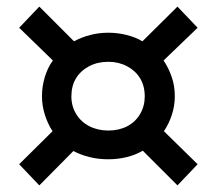

<svg xmlns="http://www.w3.org/2000/svg" viewBox="-20 -647 656 581"><path d="M99 -86 38 -150 139 -250Q124 -273 115.5 -300.5Q107 -328 107 -356Q107 -385 115.5 -413.5Q124 -442 140 -464L38 -563L99 -627L204 -522Q226 -534 252.5 -541Q279 -548 308 -548Q335 -548 362 -541.5Q389 -535 411 -522L517 -627L578 -563L475 -464Q491 -440 500 -413Q509 -386 509 -356Q509 -327 500 -299.5Q491 -272 476 -250L578 -150L517 -86L412 -191Q390 -178 363 -171.5Q336 -165 308 -165Q278 -165 251.5 -171.5Q225 -178 202 -190ZM308 -252Q340 -252 365 -265Q390 -278 404 -302Q418 -326 418 -355Q418 -387 404 -410Q390 -433 364.5 -446.5Q339 -460 308 -460Q275 -460 249.5 -446.5Q224 -433 210 -410Q196 -387 196 -355Q196 -326 210.5 -302Q225 -278 250.5 -265Q276 -252 308 -252Z"/></svg>

Font: Hubot Sans Condensed ExtraLight Medium
Style: Regular
Weight: 500
Version: Version 2.000